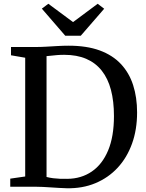

<svg xmlns="http://www.w3.org/2000/svg" viewBox="-20 -993 778 1021"><path d="M333.5 8Q314.5 7.5 293 6.2Q271.5 5 249.8 3.5Q228 2 207.5 1Q187 0 169.5 0H34.5V-43L114 -54.5V-686L38.5 -699V-743H168Q197.5 -743 226.8 -744.8Q256 -746.5 285.5 -748.2Q315 -750 345 -750Q441.5 -750 510.2 -724.8Q579 -699.5 623 -652.5Q667 -605.5 688 -540.2Q709 -475 709 -395Q709 -304 682.2 -229.5Q655.5 -155 605.8 -101.2Q556 -47.5 487 -18.8Q418 10 333.5 8ZM337.5 -42Q412 -42.5 468 -80.8Q524 -119 555 -193Q586 -267 586 -376Q586 -454.5 570 -515Q554 -575.5 521.2 -617Q488.5 -658.5 438.8 -680Q389 -701.5 321.5 -701.5Q301 -701.5 283.2 -700Q265.5 -698.5 251.2 -696.8Q237 -695 227.5 -694.5V-52Q244.5 -47.5 263 -45.2Q281.5 -43 300.2 -42.2Q319 -41.5 337.5 -42ZM327 -803 202.5 -947 237 -973 368.5 -875.5 499.5 -973 534 -946.5 409.5 -803Z"/></svg>

Font: Merriweather 48pt Medium
Style: Regular
Weight: 500
Version: Version 2.100